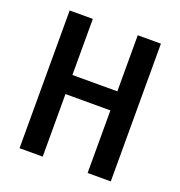

<svg xmlns="http://www.w3.org/2000/svg" viewBox="-128 -817 871 927"><g transform="rotate(20 307.5 -354.0)"><path d="M542.1 0H423.1V-321.5H192.3V0H73.3V-707.7H192.3V-419.5H423.1V-707.7H542.1Z"/></g></svg>

Font: Fira Code Fixed Medium
Style: Regular
Weight: 500
Monospace: yes
Designer: Carrois Corporate, Edenspiekermann AG, Nikita Prokopov
Foundry: Carrois Corporate, Edenspiekermann AG, Nikita Prokopov
Version: Version 5.002